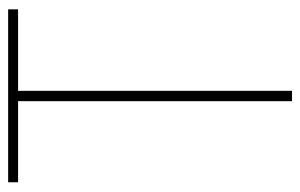

<svg xmlns="http://www.w3.org/2000/svg" viewBox="-156 -598 754 483"><g transform="rotate(-90 221.5 -357.0)"><path d="M234 0H208V-689H4V-714H439V-689H234Z"/></g></svg>

Font: Noto Sans Thai SemCond Thin
Style: Regular
Weight: 100
Width: 4
Designer: Monotype Design Team
Foundry: Monotype Imaging Inc.
Version: Version 2.002; ttfautohint (v1.8.4.7-5d5b)